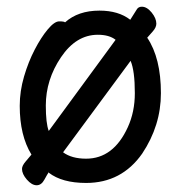

<svg xmlns="http://www.w3.org/2000/svg" viewBox="-20 -524 540 575"><path d="M89.8 30.8Q75.2 30.8 60.5 13.9Q45.9 -2.9 45.9 -18.1Q45.9 -27.8 56.9 -40.5Q67.9 -53.2 74.2 -61Q39.1 -118.2 39.1 -207Q39.1 -251 52 -294.9Q64.9 -338.9 84 -375.5Q103 -412.1 123 -436Q143.1 -460 157.2 -460Q172.9 -460 174.8 -457Q213.9 -492.2 277.8 -492.2Q335 -492.2 370.1 -464.8L389.2 -495.1Q394 -503.9 404.8 -503.9Q419.9 -503.9 434.1 -486.6Q448.2 -469.2 448.2 -453.1Q448.2 -441.9 437.5 -429.9Q426.8 -418 420.9 -411.1Q461.9 -350.1 461.9 -245.1Q461.9 -147.9 405.8 -64Q344.2 23.9 237.8 23.9Q166 23.9 126 -6.8L127 -9.8Q122.1 -2.9 113 13.9Q104 30.8 89.8 30.8ZM237.8 -48.8Q319.8 -48.8 362.8 -143.1Q383.8 -189 383.8 -245.1Q383.8 -312 371.1 -341.8L168.9 -67.9Q194.8 -48.8 237.8 -48.8ZM126 -131.8 326.2 -404.8Q307.1 -419.9 272.9 -419.9Q208 -419.9 162.6 -352.5Q117.2 -285.2 117.2 -208Q117.2 -154.8 126 -131.8Z"/></svg>

Font: LXGW WenKai Mono GB Screen
Style: Regular
Weight: 400
Monospace: yes
Designer: LXGW / Fontworks Inc.
Foundry: LXGW / Fontworks Inc.
Version: Version 1.510;January 18,2025